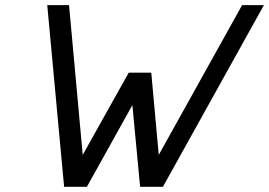

<svg xmlns="http://www.w3.org/2000/svg" viewBox="-20 -720 1037 740"><path d="M227.1 0 162.1 -700.2H246.1L298.8 -123L476.1 -439.9H563L591.8 -123L913.1 -700.2H997.1L607.9 0H520L490.2 -314.9L314.9 0Z"/></svg>

Font: Pfennig
Style: Italic
Weight: 500
Italic angle: -13°
Version: Version 20120410 ; ttfautohint (v0.8)